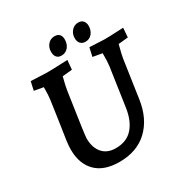

<svg xmlns="http://www.w3.org/2000/svg" viewBox="-200 -1041 1169 1216"><g transform="rotate(-30 385.0 -433.0)"><path d="M97 -206Q96 -227 102 -272Q108 -317 122 -405L142 -543Q147 -577 147 -635L80 -647L94 -710Q192 -705 212 -705Q247 -705 339 -709L362 -710L356 -642L285 -635Q267 -566 264 -540L255 -479Q236 -352 228 -295Q220 -238 219 -218Q219 -151 253 -111.5Q287 -72 350 -72Q429 -72 474 -122.5Q519 -173 532 -263L573 -543Q577 -570 577 -635L509 -647L523 -710Q613 -705 632 -705Q664 -705 746 -709L770 -710L765 -642L694 -635Q674 -559 672 -540L632 -267Q613 -135 534 -60Q455 15 327 15Q214 15 155.5 -44Q97 -103 97 -206ZM471 -805Q471 -837 490.5 -859Q510 -881 539 -881Q562 -881 574.5 -867Q587 -853 587 -830Q587 -797 568.5 -774.5Q550 -752 520 -752Q497 -752 484 -766.5Q471 -781 471 -805ZM298 -805Q298 -837 317 -859Q336 -881 366 -881Q389 -881 401 -868Q413 -855 413 -831Q413 -797 394 -774.5Q375 -752 345 -752Q322 -752 310 -766Q298 -780 298 -805Z"/></g></svg>

Font: Andada Pro
Style: Bold Italic
Weight: 700
Italic angle: -7°
Designer: Carolina Giovagnoli
Foundry: Huerta Tipografica
Version: Version 3.005; ttfautohint (v1.8.4)